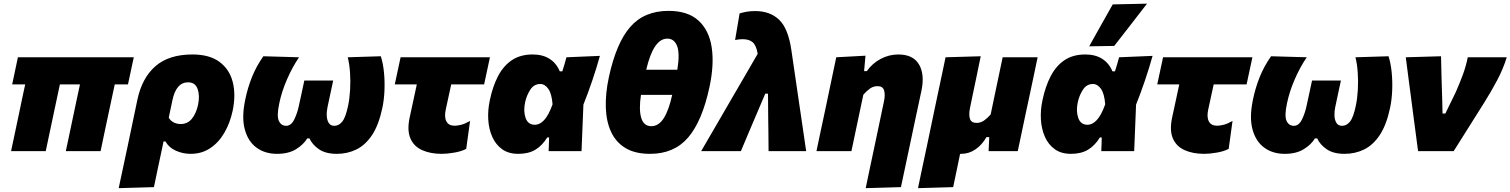

<svg xmlns="http://www.w3.org/2000/svg" viewBox="-20 -806 8056 1024"><path d="M39 0Q50 -50.5 60.5 -101.2Q71 -152 84.5 -215L94.5 -263Q100 -289.5 105 -312.8Q110 -336 114.5 -356H45L75.5 -500.5H693.5L662.5 -356H592L559 -201.5Q548.5 -153 538 -102.8Q527.5 -52.5 516.5 0H331Q338 -33.5 347.8 -78.8Q357.5 -124 367.5 -172.5Q376.5 -215.5 386 -260.2Q395.5 -305 406.5 -356H299.5Q295 -334.5 290.2 -312.8Q285.5 -291 281 -269.5L267 -203.5Q255.5 -150 245.2 -100.8Q235 -51.5 224 0Z M613 197.5Q624.5 144.5 635.5 92.2Q646.5 40 660 -22.5L713 -275.5Q737.5 -390.5 809 -453Q880.5 -515.5 1006.5 -515.5Q1097 -515.5 1150.5 -476Q1204 -436.5 1221.2 -368.8Q1238.5 -301 1221 -216Q1207 -150 1176.5 -97.8Q1146 -45.5 1100.8 -15.5Q1055.5 14.5 997 14.5Q955.5 14.5 918 -2.2Q880.5 -19 862.5 -51.5H852L844 -12Q832 42.5 822 91Q812 139.5 801 192ZM943.5 -144.5Q981 -144.5 1004 -173.5Q1027 -202.5 1036.5 -248Q1046.5 -296.5 1033.8 -331.8Q1021 -367 983 -367Q919.5 -367 899.5 -271L880 -178.5Q889 -162 906.2 -153.2Q923.5 -144.5 943.5 -144.5Z M1457.5 14.5Q1393.5 14.5 1348.2 -18.5Q1303 -51.5 1285.5 -116Q1268 -180.5 1288 -275Q1300.5 -336 1323.2 -393.5Q1346 -451 1384.5 -506L1575 -500.5Q1539.5 -449 1510.8 -382.8Q1482 -316.5 1469.5 -255Q1455 -188.5 1467 -161.8Q1479 -135 1506 -135Q1532.5 -135 1549 -168.2Q1565.5 -201.5 1574 -242Q1581 -273.5 1588.8 -309.8Q1596.5 -346 1603 -376.5H1757Q1750 -344 1741.8 -305.5Q1733.5 -267 1726.5 -233.5Q1721.5 -210 1722.8 -187.5Q1724 -165 1733.5 -150Q1743 -135 1763.5 -135Q1787 -135 1805.2 -157.2Q1823.5 -179.5 1836.5 -242Q1844.5 -279.5 1847.2 -326.5Q1850 -373.5 1846.8 -419.8Q1843.5 -466 1834.5 -500.5L2011 -506Q2023 -468.5 2027.8 -421Q2032.5 -373.5 2030.5 -323.8Q2028.5 -274 2019 -229.5Q2000 -140 1964.8 -86.5Q1929.5 -33 1881.5 -9.2Q1833.5 14.5 1776.5 14.5Q1717 14.5 1681.2 -10Q1645.5 -34.5 1630.5 -68H1618.5Q1599 -35 1558.8 -10.2Q1518.5 14.5 1457.5 14.5Z M2336.5 14.5Q2275 14.5 2231 -5.5Q2187 -25.5 2168.8 -68Q2150.5 -110.5 2164.5 -177.5Q2173 -216.5 2181.5 -256.2Q2190 -296 2203 -356H2085.5L2116.5 -500.5H2593L2562 -356H2386.5Q2379 -322.5 2372 -289.2Q2365 -256 2357.5 -222.5Q2348.5 -181.5 2360.8 -158.5Q2373 -135.5 2404.5 -135.5Q2419.5 -135.5 2439.5 -140.5Q2459.5 -145.5 2487 -161L2466.5 -12Q2440.5 1.5 2402.5 8Q2364.5 14.5 2336.5 14.5Z M2744.5 14.5Q2692.5 14.5 2658.2 -10Q2624 -34.5 2605.5 -76Q2587 -117.5 2584 -168.2Q2581 -219 2592.5 -272Q2607.5 -344.5 2636 -399.5Q2664.5 -454.5 2709.8 -485Q2755 -515.5 2821 -515.5Q2874.5 -515.5 2911 -492.2Q2947.5 -469 2965.5 -425.5H2979Q2985.5 -445 2990.8 -463.5Q2996 -482 3001 -500.5L3179.5 -508Q3161.5 -443 3138 -374Q3114.5 -305 3091.5 -248Q3089 -186 3086.5 -124Q3084 -62 3081.5 0H2906Q2907 -18.5 2907.5 -36.8Q2908 -55 2908.5 -73H2898.5Q2872.5 -30 2835.8 -7.8Q2799 14.5 2744.5 14.5ZM2833 -140.5Q2858 -140.5 2881.8 -165.2Q2905.5 -190 2927 -249.5Q2922.5 -306.5 2904.2 -332.2Q2886 -358 2861.5 -358Q2827.5 -358 2807.8 -327Q2788 -296 2780.5 -260Q2770.5 -213 2783.2 -176.8Q2796 -140.5 2833 -140.5Z M3447 14.5Q3367.5 14.5 3316.2 -16.2Q3265 -47 3239.2 -102.5Q3213.5 -158 3211 -232.2Q3208.5 -306.5 3227 -393Q3266 -575.5 3340.8 -661.8Q3415.5 -748 3545.5 -748Q3648.5 -748 3705.2 -696.2Q3762 -644.5 3775.8 -553Q3789.5 -461.5 3764 -342.5Q3725 -160 3650.2 -72.8Q3575.5 14.5 3447 14.5ZM3539 -600Q3465 -600 3426.5 -434H3592.5Q3606.5 -522.5 3591 -561.2Q3575.5 -600 3539 -600ZM3453.5 -133Q3492.5 -133 3519.8 -175.2Q3547 -217.5 3565 -300H3398.5Q3386.5 -221 3400 -177Q3413.5 -133 3453.5 -133Z M3719.5 0Q3759 -67.5 3801 -140Q3843 -212.5 3882.5 -280.5Q3915.5 -337 3951.5 -399Q3987.5 -461 4021 -519Q4013.5 -563.5 3994.8 -580.2Q3976 -597 3940.5 -597Q3921.5 -597 3900.5 -592.5L3924.5 -734.5Q3943 -740 3962.5 -743.5Q3982 -747 4007.5 -747Q4087.5 -747 4135.8 -700.2Q4184 -653.5 4200.5 -539.5L4239 -276.5Q4248.5 -211 4255.5 -164.2Q4262.5 -117.5 4268 -79Q4273.5 -40.5 4279.5 0H4079Q4078.5 -46 4078.2 -95.2Q4078 -144.5 4077 -183.5L4076 -306.5H4061.5L4011 -188Q3990.5 -140 3970.5 -92.8Q3950.5 -45.5 3931.5 0Z M4597 197.5Q4608.5 143 4620.2 86.8Q4632 30.5 4645 -30Q4657.5 -89 4669.8 -147.8Q4682 -206.5 4694.5 -265.5Q4702 -300.5 4695.2 -323.5Q4688.5 -346.5 4660.5 -346.5Q4638 -346.5 4620 -333.8Q4602 -321 4584.5 -301L4564 -204Q4552.5 -149.5 4542.2 -101Q4532 -52.5 4521 0H4334.5Q4345.5 -52.5 4356 -102.5Q4366.5 -152.5 4380 -214.5L4390.5 -264.5Q4402 -320.5 4414.5 -379.2Q4427 -438 4440 -500.5L4596 -509L4588.5 -426.5H4603Q4632 -468 4676.8 -491.8Q4721.5 -515.5 4771 -515.5Q4850 -515.5 4881.2 -462.5Q4912.5 -409.5 4894.5 -323Q4884 -274 4874.8 -230.8Q4865.5 -187.5 4856.5 -145.5L4841 -72Q4825 4 4811.8 65.8Q4798.5 127.5 4785 192Z M4876 197.5Q4887 145 4898 92.2Q4909 39.5 4922.5 -22.5L4974.5 -271Q4990 -343.5 5001 -395.8Q5012 -448 5023 -500.5L5210.5 -506Q5200 -454 5189.2 -402.5Q5178.5 -351 5167 -296.5L5153.5 -231Q5146 -196 5152.8 -173.2Q5159.5 -150.5 5188.5 -150.5Q5210 -150.5 5228 -163Q5246 -175.5 5263.5 -195.5L5284.5 -296Q5296 -351 5306.2 -399.2Q5316.5 -447.5 5327.5 -500.5H5514Q5503 -446.5 5492 -395.5Q5481 -344.5 5466 -273L5449.5 -196.5Q5440.5 -153.5 5430 -103.5Q5419.5 -53.5 5408 0H5252.5Q5253.5 -18.5 5254.2 -37.2Q5255 -56 5256 -74.5H5241Q5217 -32.5 5182 -9Q5147 14.5 5106.5 14.5Q5103.5 14.5 5100.5 14.5Q5091 60 5082.2 103Q5073.5 146 5063.5 192Z M5692 14.5Q5640 14.5 5605.8 -10Q5571.5 -34.5 5553 -76Q5534.5 -117.5 5531.5 -168.2Q5528.5 -219 5540 -272Q5555 -344.5 5583.5 -399.5Q5612 -454.5 5657.2 -485Q5702.5 -515.5 5768.5 -515.5Q5822 -515.5 5858.5 -492.2Q5895 -469 5913 -425.5H5926.5Q5933 -445 5938.2 -463.5Q5943.5 -482 5948.5 -500.5L6127 -508Q6109 -443 6085.5 -374Q6062 -305 6039 -248Q6036.5 -186 6034 -124Q6031.5 -62 6029 0H5853.5Q5854.5 -18.5 5855 -36.8Q5855.5 -55 5856 -73H5846Q5820 -30 5783.2 -7.8Q5746.5 14.5 5692 14.5ZM5780.5 -140.5Q5805.5 -140.5 5829.2 -165.2Q5853 -190 5874.5 -249.5Q5870 -306.5 5851.8 -332.2Q5833.5 -358 5809 -358Q5775 -358 5755.2 -327Q5735.5 -296 5728 -260Q5718 -213 5730.8 -176.8Q5743.5 -140.5 5780.5 -140.5ZM5789 -559Q5820.5 -615.5 5851.8 -671.2Q5883 -727 5914.5 -782.5L6097.5 -786.5Q6052.5 -728 6008.5 -671.5Q5964.5 -615 5922.5 -561Z M6403 14.5Q6341.5 14.5 6297.5 -5.5Q6253.5 -25.5 6235.2 -68Q6217 -110.5 6231 -177.5Q6239.5 -216.5 6248 -256.2Q6256.5 -296 6269.5 -356H6152L6183 -500.5H6659.5L6628.5 -356H6453Q6445.5 -322.5 6438.5 -289.2Q6431.5 -256 6424 -222.5Q6415 -181.5 6427.2 -158.5Q6439.5 -135.5 6471 -135.5Q6486 -135.5 6506 -140.5Q6526 -145.5 6553.5 -161L6533 -12Q6507 1.5 6469 8Q6431 14.5 6403 14.5Z M6832 14.5Q6768 14.5 6722.8 -18.5Q6677.5 -51.5 6660 -116Q6642.5 -180.5 6662.5 -275Q6675 -336 6697.8 -393.5Q6720.5 -451 6759 -506L6949.5 -500.5Q6914 -449 6885.2 -382.8Q6856.5 -316.5 6844 -255Q6829.5 -188.5 6841.5 -161.8Q6853.5 -135 6880.5 -135Q6907 -135 6923.5 -168.2Q6940 -201.5 6948.5 -242Q6955.5 -273.5 6963.2 -309.8Q6971 -346 6977.5 -376.5H7131.5Q7124.5 -344 7116.2 -305.5Q7108 -267 7101 -233.5Q7096 -210 7097.2 -187.5Q7098.5 -165 7108 -150Q7117.5 -135 7138 -135Q7161.5 -135 7179.8 -157.2Q7198 -179.5 7211 -242Q7219 -279.5 7221.8 -326.5Q7224.5 -373.5 7221.2 -419.8Q7218 -466 7209 -500.5L7385.5 -506Q7397.5 -468.5 7402.2 -421Q7407 -373.5 7405 -323.8Q7403 -274 7393.5 -229.5Q7374.5 -140 7339.2 -86.5Q7304 -33 7256 -9.2Q7208 14.5 7151 14.5Q7091.5 14.5 7055.8 -10Q7020 -34.5 7005 -68H6993Q6973.5 -35 6933.2 -10.2Q6893 14.5 6832 14.5Z M7543 0Q7537 -46 7530.5 -95.2Q7524 -144.5 7518 -189.5L7506.5 -278.5Q7499 -333.5 7491.8 -389.8Q7484.5 -446 7477.5 -500.5L7665.5 -506Q7666.5 -455 7668.2 -390.8Q7670 -326.5 7672 -268.5L7673.5 -200.5H7688.5L7744.5 -315.5Q7765.5 -363 7782.2 -408.5Q7799 -454 7808 -500.5H8016Q7997 -438.5 7965 -378.2Q7933 -318 7898.5 -263Q7856 -195.5 7814.2 -129Q7772.5 -62.5 7733 0Z"/></svg>

Font: Commissioner ExtraBold
Style: Italic
Weight: 800
Italic angle: -12°
Designer: Kostas Bartsokas
Foundry: Kostas Bartsokas
Version: Version 1.000; ttfautohint (v1.8.3)